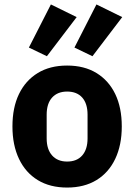

<svg xmlns="http://www.w3.org/2000/svg" viewBox="-20 -832 604 864"><path d="M282 12Q205 12 150 -21.5Q95 -55 65.5 -117Q36 -179 36 -263Q36 -348 65.5 -409Q95 -470 150 -503.5Q205 -537 282 -537Q359 -537 414 -503.5Q469 -470 498.5 -409Q528 -348 528 -263Q528 -179 498.5 -117Q469 -55 414 -21.5Q359 12 282 12ZM282 -105Q326 -105 350 -132.5Q374 -160 374 -209V-316Q374 -366 350 -393Q326 -420 282 -420Q239 -420 214.5 -393Q190 -366 190 -316V-209Q190 -160 214.5 -132.5Q239 -105 282 -105ZM325 -755 191 -579 110 -618 209 -812ZM530 -755 396 -579 315 -618 414 -812Z"/></svg>

Font: IBM Plex Sans
Style: Bold
Weight: 700
Designer: Mike Abbink, Paul van der Laan, Pieter van Rosmalen
Foundry: Bold Monday
Version: Version 3.201